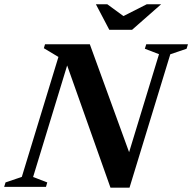

<svg xmlns="http://www.w3.org/2000/svg" viewBox="-46 -878 904 902"><path d="M754 -623 562.5 3.5H473L269.5 -570.5L109.5 -46.5L176 -21L170 0H-26.5L-20 -21L56.5 -47L228.5 -610.5L160 -651.5L165.5 -670H376L560.5 -163L701 -623.5L634.5 -649L641 -670H837L830.5 -649ZM711 -858 574.5 -738H467.5L404.5 -858H458L534 -802.5L643.5 -858Z"/></svg>

Font: Newsreader Text
Style: Bold Italic
Weight: 700
Italic angle: -17°
Designer: Hugues Gentile
Foundry: Production Type
Version: Version 1.001